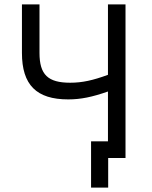

<svg xmlns="http://www.w3.org/2000/svg" viewBox="-20 -720 692 875"><path d="M473 135V0H552V-700H472V-379C404 -354 355 -343 300 -343C199 -343 160 -379 160 -479V-700H80V-479C80 -333 146 -267 291 -267C348 -267 401 -278 472 -303V-76H395V135Z"/></svg>

Font: Fixel Text Regular
Style: Regular
Weight: 400
Width: 4
Designer: AlfaBravo + MacPaw
Foundry: Kyrylo Tkachov, Marchela Mozhyna, Serhii Makarenko, Maria Weinstein, Zakhar Kryvoshyya
Version: Version 1.211